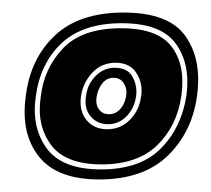

<svg xmlns="http://www.w3.org/2000/svg" viewBox="-20 -541 336 306"><path d="M138 -255Q71 -255 42 -291.5Q13 -328 21 -387Q28 -447 67 -484Q106 -521 177 -521Q249 -521 275.5 -483.5Q302 -446 294 -388Q286 -330 247 -292.5Q208 -255 138 -255ZM141 -271Q203 -271 236 -304Q269 -337 277 -388Q284 -438 260.5 -471Q237 -504 174 -504Q112 -504 78 -472Q44 -440 37 -387Q30 -338 54.5 -304.5Q79 -271 141 -271ZM142 -279Q84 -279 61 -310.5Q38 -342 45 -387Q50 -432 80.5 -464Q111 -496 173 -496Q232 -496 254 -466Q276 -436 269 -388Q262 -340 230.5 -309.5Q199 -279 142 -279ZM151 -335Q172 -335 187 -350Q202 -365 205 -388Q208 -408 197.5 -424.5Q187 -441 164 -441Q142 -441 127 -425Q112 -409 109 -387Q106 -364 118 -349.5Q130 -335 151 -335ZM152 -343Q135 -343 124.5 -355.5Q114 -368 117 -387Q119 -406 132 -419.5Q145 -433 163 -433Q183 -433 191 -419Q199 -405 197 -388Q194 -368 181.5 -355.5Q169 -343 152 -343ZM154 -359Q164 -359 171.5 -367Q179 -375 181 -388Q183 -399 177.5 -408Q172 -417 161 -417Q150 -417 143 -408Q136 -399 134 -387Q132 -375 137.5 -367Q143 -359 154 -359Z"/></svg>

Font: Alumni Sans Collegiate One SC
Style: Italic
Weight: 400
Italic angle: -8°
Designer: Robert E. Leuschke
Foundry: Robert E. Leuschke
Version: Version 1.100